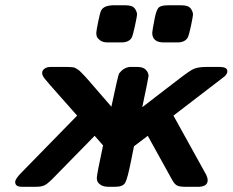

<svg xmlns="http://www.w3.org/2000/svg" viewBox="-20 -714 889 734"><path d="M38.1 -18.1Q38.1 -30.3 62 -54.2L274.9 -272Q251 -299.8 214.8 -339.8Q159.7 -401.9 150.4 -413.8Q141.1 -425.8 141.1 -435.1Q141.1 -444.8 150.1 -451.4Q159.2 -458 172.9 -458H237.8Q245.6 -458 250.2 -457.5Q254.9 -457 260 -456.5Q265.1 -456.1 269.5 -453.1Q273.9 -450.2 278.6 -447.5Q283.2 -444.8 290 -437.5Q296.9 -430.2 303.5 -423.6Q310.1 -417 321 -404.1Q332 -391.1 342.5 -379.2Q353 -367.2 371.1 -346.2Q389.2 -325.2 405.8 -306.2Q430.7 -423.3 435.1 -433.1Q453.1 -456.1 476.1 -458H505.9Q527.8 -458 537.8 -447Q547.9 -436 547.9 -423.8Q547.9 -418 523.9 -304.2Q559.1 -331.1 610.8 -371.1Q693.8 -436 713.4 -447Q732.9 -458 765.1 -458H823.2Q824.2 -458 827.6 -457.5Q831.1 -457 833 -457Q835 -457 838.4 -455.6Q841.8 -454.1 844 -452.6Q846.2 -451.2 847.7 -448Q849.1 -444.8 849.1 -440.9Q849.1 -436 845.9 -430.9Q842.8 -425.8 840.3 -423.3Q837.9 -420.9 832 -417L827.1 -413.1Q647.9 -275.9 643.1 -272L767.1 -47.9Q773.9 -34.7 773.9 -24.9Q773.9 -2 742.2 0H685.1Q665 0 655.5 -5.6Q646 -11.2 636.2 -29.8L544.9 -194.8L492.2 -154.8Q488.3 -133.8 481 -99.1Q467.8 -32.2 459 -16.1Q450.2 0 421.9 0H394Q375 0 364.5 -7.6Q354 -15.1 352.1 -21.5Q350.1 -27.8 350.1 -34.2Q350.1 -46.4 374 -158.2L341.8 -194.8Q333 -186 178.2 -27.8Q162.1 -11.7 150.6 -5.9Q139.2 0 119.1 0H63Q38.1 0 38.1 -18.1ZM367.2 -674.8Q377 -691.9 408.2 -693.8H460Q485.8 -693.8 494.9 -681.9Q503.9 -669.9 503.9 -658.2Q503.9 -652.3 495.8 -614.7Q487.8 -577.1 482.9 -568.8Q471.7 -551.8 443.8 -551.8H392.1Q373 -551.8 362.5 -559.8Q352.1 -567.9 350.1 -574.5Q348.1 -581.1 348.1 -588.1Q348.1 -595.2 355.5 -631.6Q362.8 -668 367.2 -674.8ZM562 -588.9Q562 -595.7 571.8 -646Q578.6 -679.2 588.4 -686.5Q598.1 -693.8 622.1 -693.8H672.9Q699.7 -693.8 708.7 -681.9Q717.8 -669.9 717.8 -658.2Q717.8 -652.3 710 -614.7Q702.1 -577.1 696.8 -568.8Q685.5 -551.8 658.2 -551.8H606Q562 -551.8 562 -588.9Z"/></svg>

Font: CMU Sans Serif
Style: BoldOblique
Weight: 700
Italic angle: -12°
Version: Version 0.7.0